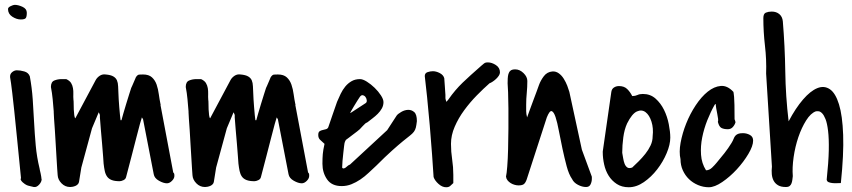

<svg xmlns="http://www.w3.org/2000/svg" viewBox="-20 -787 3586 808"><path d="M68.4 -37.1Q58.6 -134.8 51.8 -204.1Q44.9 -273.4 40 -320.3Q35.2 -367.2 31.7 -395Q28.3 -422.9 26.4 -437Q24.4 -451.2 23.4 -456.1Q22.5 -460.9 22.5 -461.9V-465.8Q22.5 -476.6 31.7 -483.9Q41 -491.2 50.8 -491.2Q65.4 -491.2 82.5 -486.3Q99.6 -481.4 105.5 -465.8Q114.3 -418 117.7 -369.1Q121.1 -320.3 123.5 -272Q126 -223.6 130.4 -174.8Q134.8 -126 146.5 -78.1Q146.5 -76.2 147.9 -70.3Q149.4 -64.5 150.9 -57.6Q152.3 -50.8 153.3 -44.9Q154.3 -39.1 154.3 -37.1V-35.2Q154.3 -34.2 155.3 -33.2Q155.3 -21.5 144.5 -9.8Q133.8 2 122.1 0Q119.1 -1 107.9 -3.4Q96.7 -5.9 92.8 -7.8Q89.8 -8.8 85 -12.2Q80.1 -15.6 75.7 -19.5Q71.3 -23.4 68.4 -28.3Q65.4 -33.2 68.4 -37.1ZM13.7 -749Q13.7 -755.9 24.9 -761.2Q36.1 -766.6 42 -766.6Q56.6 -766.6 74.7 -758.3Q92.8 -750 92.8 -733.4Q92.8 -716.8 88.4 -710.9Q84 -705.1 67.4 -705.1Q49.8 -705.1 31.7 -716.8Q13.7 -728.5 13.7 -749Z M206.1 -318.4Q204.1 -343.8 201.7 -369.6Q199.2 -395.5 194.3 -420.9Q194.3 -442.4 208.5 -448.2Q222.7 -454.1 239.3 -454.1H258.8Q273.4 -447.3 279.3 -437.5Q285.2 -427.7 287.1 -416Q289.1 -404.3 288.6 -391.6Q288.1 -378.9 289.1 -367.2Q290 -362.3 290 -350.6Q290 -338.9 290.5 -326.2Q291 -313.5 292.5 -302.7Q293.9 -292 296.9 -289.1L382.8 -450.2Q388.7 -460.9 399.9 -468.3Q411.1 -475.6 424.8 -473.6Q446.3 -471.7 457 -465.3Q467.8 -459 472.2 -448.7Q476.6 -438.5 477.1 -423.8Q477.5 -409.2 478.5 -391.6Q478.5 -385.7 479.5 -369.6Q480.5 -353.5 481.9 -335.9Q483.4 -318.4 484.9 -302.7Q486.3 -287.1 487.3 -281.2H491.2Q493.2 -288.1 498.5 -307.6Q503.9 -327.1 510.7 -348.6Q517.6 -370.1 523.4 -389.6Q529.3 -409.2 532.2 -417Q533.2 -418.9 536.1 -425.3Q539.1 -431.6 542 -439Q544.9 -446.3 547.9 -452.6Q550.8 -459 551.8 -461.9Q558.6 -472.7 565.9 -473.1Q573.2 -473.6 582 -473.6Q606.4 -473.6 619.6 -461.4Q632.8 -449.2 639.2 -430.7Q645.5 -412.1 648.4 -390.1Q651.4 -368.2 655.3 -349.6Q656.2 -349.6 656.2 -348.1Q656.2 -346.7 655.3 -345.7L709 -61.5Q712.9 -57.6 713.4 -54.7Q713.9 -51.8 713.9 -46.9Q713.9 -36.1 703.6 -25.9Q693.4 -15.6 682.6 -15.6Q668 -15.6 648.9 -26.4Q629.9 -37.1 627 -53.7L582 -285.2L577.1 -293Q575.2 -288.1 568.8 -265.1Q562.5 -242.2 553.7 -207.5Q544.9 -172.9 533.7 -129.9Q522.5 -86.9 510.7 -42Q508.8 -33.2 499.5 -28.8Q490.2 -24.4 483.4 -24.4Q462.9 -24.4 450.2 -29.3Q437.5 -34.2 430.7 -43.9Q423.8 -53.7 420.9 -67.4Q418 -81.1 416 -98.6Q416 -102.5 414.1 -126.5Q412.1 -150.4 409.7 -181.2Q407.2 -211.9 404.3 -243.2Q401.4 -274.4 400.4 -293Q400.4 -296.9 400.4 -298.8Q400.4 -300.8 400.4 -302.2Q400.4 -303.7 399.4 -306.2Q398.4 -308.6 395.5 -314.5L367.2 -247.1L322.3 -82L312.5 -21.5Q311.5 -15.6 307.1 -11.2Q302.7 -6.8 296.9 -4.4Q291 -2 285.2 -1Q279.3 0 275.4 0Q253.9 0 238.8 -15.6Q223.6 -31.2 222.7 -49.8Q221.7 -56.6 220.7 -76.7Q219.7 -96.7 217.8 -124Q215.8 -151.4 214.4 -181.6Q212.9 -211.9 210.9 -239.3Q209 -266.6 207.5 -287.1Q206.1 -307.6 206.1 -314.5V-318.4Z M773.4 -318.4Q771.5 -343.8 769 -369.6Q766.6 -395.5 761.7 -420.9Q761.7 -442.4 775.9 -448.2Q790 -454.1 806.6 -454.1H826.2Q840.8 -447.3 846.7 -437.5Q852.5 -427.7 854.5 -416Q856.4 -404.3 856 -391.6Q855.5 -378.9 856.4 -367.2Q857.4 -362.3 857.4 -350.6Q857.4 -338.9 857.9 -326.2Q858.4 -313.5 859.9 -302.7Q861.3 -292 864.3 -289.1L950.2 -450.2Q956.1 -460.9 967.3 -468.3Q978.5 -475.6 992.2 -473.6Q1013.7 -471.7 1024.4 -465.3Q1035.2 -459 1039.6 -448.7Q1043.9 -438.5 1044.4 -423.8Q1044.9 -409.2 1045.9 -391.6Q1045.9 -385.7 1046.9 -369.6Q1047.9 -353.5 1049.3 -335.9Q1050.8 -318.4 1052.2 -302.7Q1053.7 -287.1 1054.7 -281.2H1058.6Q1060.5 -288.1 1065.9 -307.6Q1071.3 -327.1 1078.1 -348.6Q1085 -370.1 1090.8 -389.6Q1096.7 -409.2 1099.6 -417Q1100.6 -418.9 1103.5 -425.3Q1106.4 -431.6 1109.4 -439Q1112.3 -446.3 1115.2 -452.6Q1118.2 -459 1119.1 -461.9Q1126 -472.7 1133.3 -473.1Q1140.6 -473.6 1149.4 -473.6Q1173.8 -473.6 1187 -461.4Q1200.2 -449.2 1206.5 -430.7Q1212.9 -412.1 1215.8 -390.1Q1218.8 -368.2 1222.7 -349.6Q1223.6 -349.6 1223.6 -348.1Q1223.6 -346.7 1222.7 -345.7L1276.4 -61.5Q1280.3 -57.6 1280.8 -54.7Q1281.2 -51.8 1281.2 -46.9Q1281.2 -36.1 1271 -25.9Q1260.7 -15.6 1250 -15.6Q1235.4 -15.6 1216.3 -26.4Q1197.3 -37.1 1194.3 -53.7L1149.4 -285.2L1144.5 -293Q1142.6 -288.1 1136.2 -265.1Q1129.9 -242.2 1121.1 -207.5Q1112.3 -172.9 1101.1 -129.9Q1089.8 -86.9 1078.1 -42Q1076.2 -33.2 1066.9 -28.8Q1057.6 -24.4 1050.8 -24.4Q1030.3 -24.4 1017.6 -29.3Q1004.9 -34.2 998 -43.9Q991.2 -53.7 988.3 -67.4Q985.4 -81.1 983.4 -98.6Q983.4 -102.5 981.4 -126.5Q979.5 -150.4 977.1 -181.2Q974.6 -211.9 971.7 -243.2Q968.8 -274.4 967.8 -293Q967.8 -296.9 967.8 -298.8Q967.8 -300.8 967.8 -302.2Q967.8 -303.7 966.8 -306.2Q965.8 -308.6 962.9 -314.5L934.6 -247.1L889.6 -82L879.9 -21.5Q878.9 -15.6 874.5 -11.2Q870.1 -6.8 864.3 -4.4Q858.4 -2 852.5 -1Q846.7 0 842.8 0Q821.3 0 806.2 -15.6Q791 -31.2 790 -49.8Q789.1 -56.6 788.1 -76.7Q787.1 -96.7 785.2 -124Q783.2 -151.4 781.7 -181.6Q780.3 -211.9 778.3 -239.3Q776.4 -266.6 774.9 -287.1Q773.4 -307.6 773.4 -314.5V-318.4Z M1734.4 -277.3Q1732.4 -259.8 1730 -250Q1727.5 -240.2 1721.7 -232.4Q1715.8 -224.6 1705.1 -216.3Q1694.3 -208 1675.8 -192.9Q1657.2 -177.7 1629.9 -153.3Q1602.5 -128.9 1563.5 -89.8Q1547.9 -75.2 1531.2 -59.6Q1514.6 -43.9 1496.6 -31.7Q1478.5 -19.5 1459 -11.7Q1439.5 -3.9 1418 -3.9Q1376 -3.9 1356.4 -32.2Q1336.9 -60.5 1336.9 -97.7Q1336.9 -122.1 1338.4 -138.7Q1339.8 -155.3 1345.7 -181.6Q1335 -191.4 1327.1 -198.7Q1319.3 -206.1 1319.3 -218.8Q1319.3 -230.5 1324.7 -234.4Q1330.1 -238.3 1337.4 -239.7Q1344.7 -241.2 1351.6 -243.2Q1358.4 -245.1 1361.3 -251Q1363.3 -256.8 1368.7 -272.5Q1374 -288.1 1379.9 -305.2Q1385.7 -322.3 1391.1 -337.4Q1396.5 -352.5 1398.4 -358.4Q1405.3 -375 1413.6 -392.1Q1421.9 -409.2 1433.1 -422.9Q1444.3 -436.5 1459.5 -445.3Q1474.6 -454.1 1495.1 -454.1Q1506.8 -454.1 1523.9 -443.4Q1541 -432.6 1556.6 -417.5Q1572.3 -402.3 1583 -385.7Q1593.8 -369.1 1593.8 -357.4Q1593.8 -342.8 1586.9 -330.6Q1580.1 -318.4 1569.8 -308.1Q1559.6 -297.9 1547.9 -289.1Q1536.1 -280.3 1526.4 -272.5Q1525.4 -272.5 1522.5 -270.5Q1519.5 -268.6 1517.6 -267.6Q1516.6 -266.6 1513.2 -263.2Q1509.8 -259.8 1505.9 -255.9Q1502 -252 1498.5 -248Q1495.1 -244.1 1494.1 -243.2Q1491.2 -240.2 1482.9 -233.9Q1474.6 -227.5 1464.8 -220.2Q1455.1 -212.9 1446.8 -206.5Q1438.5 -200.2 1435.5 -198.2L1431.6 -190.4Q1429.7 -186.5 1428.2 -173.3Q1426.8 -160.2 1424.8 -143.6Q1422.9 -127 1421.4 -109.9Q1419.9 -92.8 1419.9 -82Q1419.9 -81.1 1420.9 -80.1Q1422.9 -78.1 1423.8 -78.1Q1431.6 -78.1 1438.5 -85Q1445.3 -91.8 1453.1 -94.7L1609.4 -239.3L1649.4 -300.8Q1654.3 -307.6 1668.5 -315.9Q1682.6 -324.2 1697.3 -324.7Q1711.9 -325.2 1723.1 -315.4Q1734.4 -305.7 1734.4 -277.3ZM1519.5 -353.5Q1524.4 -357.4 1523.4 -365.2Q1522.5 -373 1518.1 -378.9Q1513.7 -384.8 1506.8 -386.2Q1500 -387.7 1494.1 -378.9Q1491.2 -375 1483.9 -363.3Q1476.6 -351.6 1469.2 -339.4Q1461.9 -327.1 1457 -318.4Q1452.1 -309.6 1455.1 -311.5Z M1804.7 -42Q1802.7 -77.1 1798.3 -136.2Q1793.9 -195.3 1788.6 -258.8Q1783.2 -322.3 1777.3 -378.9Q1771.5 -435.5 1767.6 -466.8Q1767.6 -479.5 1779.3 -483.4Q1791 -487.3 1801.8 -487.3Q1815.4 -487.3 1830.6 -479.5Q1845.7 -471.7 1849.6 -458Q1849.6 -454.1 1850.6 -443.8Q1851.6 -433.6 1852.1 -422.9Q1852.5 -412.1 1853.5 -401.9Q1854.5 -391.6 1854.5 -387.7Q1854.5 -381.8 1854.5 -378.9Q1854.5 -376 1854.5 -373.5Q1854.5 -371.1 1855.5 -368.2Q1856.4 -365.2 1858.4 -358.4Q1860.4 -360.4 1862.8 -363.3Q1865.2 -366.2 1866.2 -367.2Q1881.8 -389.6 1896.5 -406.7Q1911.1 -423.8 1926.8 -439Q1942.4 -454.1 1961.4 -471.2Q1980.5 -488.3 2005.9 -510.7Q2011.7 -515.6 2014.6 -518.1Q2017.6 -520.5 2020 -522Q2022.5 -523.4 2025.4 -523.9Q2028.3 -524.4 2033.2 -524.4Q2049.8 -524.4 2066.9 -513.2Q2084 -502 2084 -482.4Q2084 -475.6 2079.1 -468.3Q2074.2 -460.9 2067.4 -454.6Q2060.5 -448.2 2053.2 -443.4Q2045.9 -438.5 2040 -436.5Q2014.6 -414.1 1986.3 -385.3Q1958 -356.4 1933.6 -323.2Q1909.2 -290 1893.6 -253.9Q1877.9 -217.8 1877.9 -181.6Q1877.9 -148.4 1882.8 -116.2Q1887.7 -84 1887.7 -50.8V-16.6Q1879.9 -8.8 1874 -3.9Q1868.2 1 1857.4 1Q1840.8 1 1825.2 -13.2Q1809.6 -27.3 1804.7 -42Z M2387.7 -33.2Q2374 -52.7 2364.7 -87.4Q2355.5 -122.1 2347.2 -160.6Q2338.9 -199.2 2332 -235.8Q2325.2 -272.5 2317.9 -294.4Q2310.5 -316.4 2301.8 -319.3Q2293 -322.3 2281.2 -293L2196.3 -31.2Q2191.4 -17.6 2184.6 -12.2Q2177.7 -6.8 2162.1 -6.8Q2154.3 -6.8 2145.5 -9.3Q2136.7 -11.7 2128.9 -16.6Q2121.1 -21.5 2115.7 -28.3Q2110.4 -35.2 2109.4 -43.9Q2112.3 -55.7 2114.7 -86.9Q2117.2 -118.2 2118.2 -159.2Q2119.1 -200.2 2119.6 -245.6Q2120.1 -291 2119.6 -330.6Q2119.1 -370.1 2118.2 -398.9Q2117.2 -427.7 2116.2 -436.5Q2116.2 -446.3 2116.7 -456.5Q2117.2 -466.8 2119.6 -475.6Q2122.1 -484.4 2128.4 -489.7Q2134.8 -495.1 2148.4 -495.1Q2167 -495.1 2183.1 -479.5Q2199.2 -463.9 2199.2 -446.3Q2199.2 -420.9 2196.8 -396Q2194.3 -371.1 2194.3 -345.7Q2194.3 -330.1 2194.3 -319.3Q2194.3 -308.6 2198.2 -293Q2201.2 -300.8 2208 -320.3Q2214.8 -339.8 2223.1 -361.3Q2231.4 -382.8 2238.3 -401.9Q2245.1 -420.9 2248 -428.7Q2254.9 -448.2 2268.6 -466.3Q2282.2 -484.4 2304.7 -486.3Q2319.3 -487.3 2331.5 -478.5Q2343.8 -469.7 2352.5 -455.6Q2361.3 -441.4 2367.2 -426.3Q2373 -411.1 2376 -400.4L2428.7 -157.2L2469.7 -45.9Q2470.7 -44.9 2470.7 -40.5Q2470.7 -36.1 2470.7 -34.2Q2470.7 -22.5 2465.3 -11.2Q2460 0 2446.3 0Q2429.7 0 2412.1 -9.3Q2394.5 -18.6 2387.7 -33.2Z M2516.6 -149.4 2552.7 -400.4Q2554.7 -413.1 2564 -418.9Q2573.2 -424.8 2585 -424.8Q2606.4 -424.8 2619.1 -412.6Q2631.8 -400.4 2640.6 -382.8H2641.6Q2653.3 -382.8 2662.6 -387.2Q2671.9 -391.6 2685.5 -391.6Q2716.8 -391.6 2738.8 -372.1Q2760.7 -352.5 2774.4 -324.7Q2788.1 -296.9 2794.4 -264.6Q2800.8 -232.4 2800.8 -208Q2800.8 -178.7 2785.6 -142.6Q2770.5 -106.4 2745.6 -74.2Q2720.7 -42 2689.5 -20.5Q2658.2 1 2626 1Q2596.7 1 2575.7 -12.7Q2554.7 -26.4 2541.5 -47.4Q2528.3 -68.4 2522.5 -94.7Q2516.6 -121.1 2516.6 -146.5ZM2598.6 -143.6Q2600.6 -133.8 2602.5 -121.1Q2604.5 -108.4 2608.4 -98.1Q2612.3 -87.9 2619.6 -82.5Q2627 -77.1 2640.6 -82Q2653.3 -93.8 2668 -108.4Q2682.6 -123 2695.8 -139.6Q2709 -156.2 2717.8 -174.8Q2726.6 -193.4 2726.6 -213.9Q2730.5 -247.1 2721.7 -274.9Q2712.9 -302.7 2696.8 -314.9Q2680.7 -327.1 2660.2 -317.9Q2639.6 -308.6 2619.1 -267.6Q2607.4 -242.2 2603 -208.5Q2598.6 -174.8 2598.6 -146.5Z M2843.8 -117.2Q2836.9 -146.5 2844.2 -186.5Q2851.6 -226.6 2867.7 -267.1Q2883.8 -307.6 2907.7 -343.8Q2931.6 -379.9 2958.5 -401.4Q2985.4 -422.9 3013.2 -425.3Q3041 -427.7 3066.4 -400.4Q3066.4 -399.4 3067.4 -395.5Q3068.4 -391.6 3069.3 -379.4Q3070.3 -367.2 3070.8 -345.2Q3071.3 -323.2 3071.3 -285.2Q3072.3 -283.2 3073.7 -278.8Q3075.2 -274.4 3075.2 -272.5Q3072.3 -261.7 3064 -252.4Q3055.7 -243.2 3043 -243.2Q3026.4 -243.2 3016.1 -248.5Q3005.9 -253.9 3001 -274.4Q3002.9 -277.3 3002 -286.6Q3001 -295.9 2998.5 -307.6Q2996.1 -319.3 2994.1 -331.1Q2992.2 -342.8 2992.2 -349.6Q2991.2 -349.6 2989.7 -348.1Q2988.3 -346.7 2987.3 -345.7Q2970.7 -316.4 2956.5 -280.8Q2942.4 -245.1 2935.1 -208.5Q2927.7 -171.9 2930.2 -135.7Q2932.6 -99.6 2951.2 -70.3Q2964.8 -70.3 2976.6 -81.5Q2988.3 -92.8 2996.1 -102.5Q3012.7 -122.1 3028.8 -142.6Q3044.9 -163.1 3058.6 -185.5Q3064.5 -195.3 3067.4 -203.1Q3070.3 -210.9 3074.7 -215.8Q3079.1 -220.7 3085.9 -223.6Q3092.8 -226.6 3106.4 -226.6Q3122.1 -226.6 3135.7 -219.2Q3149.4 -211.9 3149.4 -195.3Q3149.4 -172.9 3129.4 -139.2Q3109.4 -105.5 3080.6 -74.2Q3051.8 -43 3019.5 -21Q2987.3 1 2962.9 1Q2939.5 1 2917.5 -8.3Q2895.5 -17.6 2879.4 -33.2Q2863.3 -48.8 2853.5 -70.3Q2843.8 -91.8 2843.8 -117.2Z M3204.1 -477.5Q3206.1 -536.1 3199.2 -594.7Q3192.4 -653.3 3192.4 -710.9Q3192.4 -729.5 3203.1 -733.9Q3213.9 -738.3 3227.5 -738.3Q3247.1 -738.3 3259.8 -727.5Q3272.5 -716.8 3274.4 -697.3Q3283.2 -590.8 3284.7 -486.8Q3286.1 -382.8 3298.8 -276.4Q3328.1 -332 3359.4 -368.2Q3390.6 -404.3 3419.4 -416Q3448.2 -427.7 3472.2 -411.6Q3496.1 -395.5 3510.7 -348.1Q3525.4 -300.8 3528.3 -219.2Q3531.2 -137.7 3518.6 -16.6Q3511.7 -16.6 3502 -16.1Q3492.2 -15.6 3482.9 -16.6Q3473.6 -17.6 3466.8 -20.5Q3460 -23.4 3459 -31.2Q3466.8 -104.5 3467.8 -154.3Q3468.8 -204.1 3464.8 -236.3Q3460.9 -268.6 3454.1 -285.6Q3447.3 -302.7 3439.5 -310.5Q3431.6 -318.4 3424.3 -318.8Q3417 -319.3 3413.1 -318.4Q3391.6 -310.5 3372.6 -280.3Q3353.5 -250 3339.8 -210Q3326.2 -169.9 3319.8 -125.5Q3313.5 -81.1 3316.4 -45.9Q3315.4 -38.1 3314.5 -30.3Q3313.5 -22.5 3311 -15.6Q3308.6 -8.8 3303.2 -4.4Q3297.9 0 3287.1 0Q3266.6 0 3254.4 -7.3Q3242.2 -14.6 3235.8 -26.4Q3229.5 -38.1 3228 -53.7Q3226.6 -69.3 3228.5 -85.9Z"/></svg>

Font: Covered By Your Grace
Style: Regular
Weight: 400
Designer: Kimberly Geswein
Foundry: Kimberly Geswein
Version: Version 1.0